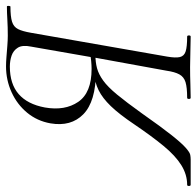

<svg xmlns="http://www.w3.org/2000/svg" viewBox="-74 -640 668 653"><g transform="rotate(-90 260.5 -314.0)"><path d="M462 -12Q466 -12 466 -6Q466 0 462 0Q440 0 413 -1Q386 -2 358 -2Q327 -2 300.5 -1Q274 0 254 0Q250 0 250 -6Q250 -12 254 -12Q289 -12 307 -17.5Q325 -23 333.5 -38.5Q342 -54 346 -82L391 -329L400 -324Q375 -324 354.5 -318.5Q334 -313 312.5 -297.5Q291 -282 265 -250.5Q239 -219 201 -166Q154 -99 126.5 -64.5Q99 -30 83.5 -16.5Q68 -3 60 -1.5Q52 0 44 0H-42Q-46 0 -46 -6Q-46 -12 -42 -12Q-7 -12 25 -32Q57 -52 90 -92Q123 -132 163 -191Q198 -243 225.5 -271.5Q253 -300 279.5 -313Q306 -326 337 -329L342 -322Q241 -323 198 -365Q155 -407 167 -477Q175 -522 203 -556Q231 -590 272.5 -609Q314 -628 361 -628Q375 -628 393.5 -626.5Q412 -625 431.5 -623.5Q451 -622 465 -622Q495 -622 519.5 -623.5Q544 -625 564 -625Q567 -625 566.5 -619Q566 -613 564 -613Q530 -613 512.5 -607.5Q495 -602 487.5 -587Q480 -572 475 -543L394 -80Q389 -51 392.5 -36.5Q396 -22 412 -17Q428 -12 462 -12ZM221 -496Q209 -428 240 -382.5Q271 -337 352 -337Q364 -337 380 -338.5Q396 -340 406 -343L392 -337L428 -543Q434 -572 424.5 -587.5Q415 -603 397.5 -609Q380 -615 360 -615Q301 -615 266.5 -585Q232 -555 221 -496Z"/></g></svg>

Font: Cormorant Light
Style: Italic
Weight: 300
Italic angle: -10°
Designer: Christian Thalmann (Catharsis Fonts)
Foundry: Catharsis Fonts
Version: Version 4.000